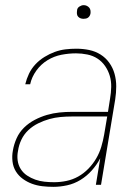

<svg xmlns="http://www.w3.org/2000/svg" viewBox="-20 -717 540 745"><path d="M187 8Q165 8 144 5.5Q123 3 104 -4Q85 -11 68.5 -23Q52 -35 41.5 -52Q31 -69 28.5 -90.5Q26 -112 30 -133Q34 -157 44.5 -180.5Q55 -204 73.5 -222Q92 -240 115 -252Q138 -264 162 -271Q186 -278 210.5 -280.5Q235 -283 259 -283H399L407 -334Q411 -357 411.5 -379.5Q412 -402 406 -422.5Q400 -443 388 -460.5Q376 -478 358.5 -489.5Q341 -501 319 -505.5Q297 -510 275 -510Q247 -510 218.5 -504.5Q190 -499 164.5 -483.5Q139 -468 121 -443Q103 -418 97 -390H78Q83 -411 92.5 -431Q102 -451 117.5 -467.5Q133 -484 152.5 -496Q172 -508 192.5 -515.5Q213 -523 234 -525.5Q255 -528 276 -528Q302 -528 326 -523Q350 -518 370 -505.5Q390 -493 404 -473.5Q418 -454 424.5 -430.5Q431 -407 431 -382Q431 -357 427 -331L372 0H352L369 -103Q356 -78 336.5 -56Q317 -34 292.5 -19Q268 -4 240.5 2Q213 8 187 8ZM190 -10Q214 -10 238 -15Q262 -20 283.5 -32Q305 -44 323 -62.5Q341 -81 353.5 -102.5Q366 -124 373 -147.5Q380 -171 384 -194L396 -265H259Q237 -265 215 -263Q193 -261 171.5 -255Q150 -249 128.5 -238.5Q107 -228 90 -212Q73 -196 63 -175Q53 -154 50 -132Q46 -113 48.5 -94.5Q51 -76 60.5 -61Q70 -46 85 -36Q100 -26 117 -20Q134 -14 152.5 -12Q171 -10 190 -10ZM304 -644Q298 -644 292.5 -646Q287 -648 283 -652.5Q279 -657 278.5 -663.5Q278 -670 279 -676Q279 -681 281.5 -685Q284 -689 288 -691.5Q292 -694 296 -695.5Q300 -697 305 -697Q311 -697 316.5 -694.5Q322 -692 326 -687.5Q330 -683 331 -676.5Q332 -670 331 -664Q330 -659 327.5 -655Q325 -651 321.5 -648.5Q318 -646 313.5 -645Q309 -644 304 -644Z"/></svg>

Font: Iosevka Term Curly Th Obl
Style: Regular
Weight: 100
Italic angle: -9°
Designer: Belleve Invis
Foundry: Belleve Invis
Version: Version 32.3.0